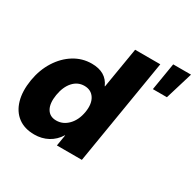

<svg xmlns="http://www.w3.org/2000/svg" viewBox="-166 -950 1166 1145"><g transform="rotate(30 417.5 -377.5)"><path d="M203.1 11.2Q135.7 11.2 91.3 -22.2Q46.9 -55.7 29.3 -116.5Q11.7 -177.2 24.9 -258.8Q38.1 -337.4 76.4 -397.9Q114.7 -458.5 170.2 -492.7Q225.6 -526.9 291 -526.9Q390.1 -526.9 423.8 -448.7H425.8L472.2 -727.5H645.5L525.4 0H353.5L366.2 -76.7H364.7Q337.9 -33.7 296.1 -11.2Q254.4 11.2 203.1 11.2ZM274.9 -126.5Q321.3 -126.5 356.2 -162.4Q391.1 -198.2 401.4 -258.8Q411.1 -318.4 388.2 -354.2Q365.2 -390.1 318.8 -390.1Q273.4 -390.1 241.7 -355Q210 -319.8 199.7 -258.8Q189.5 -196.8 209.7 -161.6Q230 -126.5 274.9 -126.5ZM681.2 -577.1 712.4 -765.6H835L777.8 -577.1Z"/></g></svg>

Font: Inter Display Extra Bold
Style: Italic
Weight: 800
Italic angle: -9.39999°
Designer: Rasmus Andersson
Foundry: rsms
Version: Version 4.000;git-4fc901f